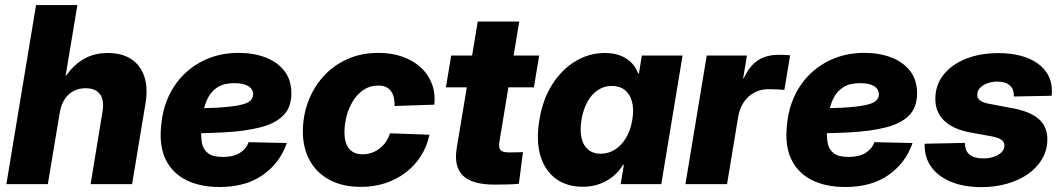

<svg xmlns="http://www.w3.org/2000/svg" viewBox="-20 -748 4314 780"><path d="M222.2 -287.1 174.3 0H5.9L126.5 -727.5H294.4L237.3 -384.3H213.9Q236.8 -429.2 265.4 -462.4Q293.9 -495.6 331.3 -514.2Q368.7 -532.7 418 -532.7Q474.6 -532.7 512.5 -508.3Q550.3 -483.9 565.9 -438.2Q581.5 -392.6 571.3 -329.1L516.6 0H348.1L396.5 -294.9Q404.3 -340.8 386.2 -365.2Q368.2 -389.6 327.6 -389.6Q300.8 -389.6 279.1 -378.4Q257.3 -367.2 242.4 -344.5Q227.5 -321.8 222.2 -287.1Z M872.1 11.7Q792.5 11.7 736.1 -16.6Q679.7 -44.9 652.8 -100.6Q626 -156.2 634.8 -238.3Q640.6 -304.2 666 -358.4Q691.4 -412.6 733.4 -451.7Q775.4 -490.7 830.1 -512Q884.8 -533.2 950.2 -533.2Q1009.8 -533.2 1058.1 -514.9Q1106.4 -496.6 1135 -460.2Q1163.6 -423.8 1163.6 -368.7Q1163.6 -312 1131.1 -279.1Q1098.6 -246.1 1037.1 -230.5Q975.6 -214.8 888.2 -210.2Q800.8 -205.6 690.4 -205.6L707 -307.1Q802.2 -307.1 861.3 -310.5Q920.4 -314 952.6 -320.8Q984.9 -327.6 996.6 -338.6Q1008.3 -349.6 1008.3 -364.7Q1008.3 -386.2 988.8 -398.2Q969.2 -410.2 932.1 -410.2Q890.1 -410.2 864.5 -394Q838.9 -377.9 825.2 -351.3Q811.5 -324.7 806.2 -293.7Q800.8 -262.7 798.3 -232.9Q795.4 -197.3 800 -169.4Q804.7 -141.6 824.5 -126Q844.2 -110.4 885.7 -110.4Q928.2 -110.4 954.3 -126.7Q980.5 -143.1 990.2 -170.4L1145 -167Q1117.7 -86.4 1048.1 -37.4Q978.5 11.7 872.1 11.7Z M1445.8 11.2Q1373 11.2 1320.1 -16.6Q1267.1 -44.4 1238.8 -95.2Q1210.4 -146 1210.4 -213.9Q1210.4 -276.4 1231.4 -333.7Q1252.4 -391.1 1292.5 -436Q1332.5 -481 1389.4 -507.1Q1446.3 -533.2 1518.1 -533.2Q1570.3 -533.2 1613.8 -518.1Q1657.2 -502.9 1688 -475.3Q1718.8 -447.8 1733.9 -409.2Q1749 -370.6 1744.6 -322.8L1583 -317.4Q1583.5 -335 1580.3 -350.1Q1577.1 -365.2 1569.3 -376.5Q1561.5 -387.7 1548.8 -394Q1536.1 -400.4 1517.1 -400.4Q1482.9 -400.4 1457 -383.1Q1431.2 -365.7 1413.8 -337.4Q1396.5 -309.1 1387.9 -275.6Q1379.4 -242.2 1379.4 -209.5Q1379.4 -181.6 1387.5 -161.9Q1395.5 -142.1 1412.1 -131.6Q1428.7 -121.1 1452.6 -121.1Q1472.7 -121.1 1490.5 -127.4Q1508.3 -133.8 1522.9 -145.3Q1537.6 -156.7 1548.1 -172.4Q1558.6 -188 1564.5 -206.5L1724.6 -200.7Q1714.4 -152.3 1689.5 -113.5Q1664.6 -74.7 1627.9 -46.9Q1591.3 -19 1545.2 -3.9Q1499 11.2 1445.8 11.2Z M2170.4 -522.5 2148.9 -393.1H1791.5L1813 -522.5ZM1920.9 -660.6H2089.4L2008.8 -171.9Q2004.9 -147.9 2013.2 -138.4Q2021.5 -128.9 2048.3 -128.9Q2060.1 -128.9 2078.1 -129.2Q2096.2 -129.4 2104.5 -129.9L2087.9 -1.5Q2071.3 0.5 2044.4 1.2Q2017.6 2 1989.7 2Q1898.4 2 1860.8 -34.4Q1823.2 -70.8 1835.4 -146.5Z M2348.1 10.7Q2282.2 10.7 2237.5 -22.5Q2192.9 -55.7 2175 -116.7Q2157.2 -177.7 2171.4 -261.7Q2185.1 -344.7 2223.9 -405.5Q2262.7 -466.3 2318.1 -499.5Q2373.5 -532.7 2437 -532.7Q2472.7 -532.7 2499.5 -522.5Q2526.4 -512.2 2544.7 -493.7Q2563 -475.1 2572.8 -449.2H2575.7L2587.4 -522.5H2752.9L2666.5 0H2501.5L2514.6 -79.1H2511.7Q2494.6 -51.3 2470 -31.2Q2445.3 -11.2 2414.6 -0.2Q2383.8 10.7 2348.1 10.7ZM2419.9 -123.5Q2452.1 -123.5 2478.8 -140.6Q2505.4 -157.7 2523.7 -188.7Q2542 -219.7 2548.8 -261.7Q2555.7 -303.7 2547.6 -334.5Q2539.6 -365.2 2518.6 -382.1Q2497.6 -398.9 2465.8 -398.9Q2434.6 -398.9 2409.2 -382.3Q2383.8 -365.7 2366.7 -335Q2349.6 -304.2 2342.3 -261.7Q2335.4 -219.2 2342.3 -188.2Q2349.1 -157.2 2369.1 -140.4Q2389.2 -123.5 2419.9 -123.5Z M2764.6 0 2851.1 -522.5H3014.6L2999 -429.7H3001.5Q3024.4 -480 3058.8 -502.7Q3093.3 -525.4 3143.6 -525.4Q3156.7 -525.4 3168.2 -524.9Q3179.7 -524.4 3189.9 -523.4L3166.5 -382.8Q3156.7 -383.8 3137.5 -384.8Q3118.2 -385.7 3100.1 -385.7Q3070.3 -385.7 3044.7 -372.1Q3019 -358.4 3001.7 -333Q2984.4 -307.6 2978.5 -271.5L2933.6 0Z M3414.1 11.7Q3334.5 11.7 3278.1 -16.6Q3221.7 -44.9 3194.8 -100.6Q3168 -156.2 3176.8 -238.3Q3182.6 -304.2 3208 -358.4Q3233.4 -412.6 3275.4 -451.7Q3317.4 -490.7 3372.1 -512Q3426.8 -533.2 3492.2 -533.2Q3551.8 -533.2 3600.1 -514.9Q3648.4 -496.6 3677 -460.2Q3705.6 -423.8 3705.6 -368.7Q3705.6 -312 3673.1 -279.1Q3640.6 -246.1 3579.1 -230.5Q3517.6 -214.8 3430.2 -210.2Q3342.8 -205.6 3232.4 -205.6L3249 -307.1Q3344.2 -307.1 3403.3 -310.5Q3462.4 -314 3494.6 -320.8Q3526.9 -327.6 3538.6 -338.6Q3550.3 -349.6 3550.3 -364.7Q3550.3 -386.2 3530.8 -398.2Q3511.2 -410.2 3474.1 -410.2Q3432.1 -410.2 3406.5 -394Q3380.9 -377.9 3367.2 -351.3Q3353.5 -324.7 3348.1 -293.7Q3342.8 -262.7 3340.3 -232.9Q3337.4 -197.3 3342 -169.4Q3346.7 -141.6 3366.5 -126Q3386.2 -110.4 3427.7 -110.4Q3470.2 -110.4 3496.3 -126.7Q3522.5 -143.1 3532.2 -170.4L3687 -167Q3659.7 -86.4 3590.1 -37.4Q3520.5 11.7 3414.1 11.7Z M3967.3 12.2Q3898.9 12.2 3846.9 -8.1Q3794.9 -28.3 3765.9 -66.4Q3736.8 -104.5 3736.3 -156.7Q3736.3 -158.7 3736.3 -160.6Q3736.3 -162.6 3736.3 -164.1L3899.9 -167.5Q3899.9 -136.2 3918.2 -120.4Q3936.5 -104.5 3974.1 -104.5Q3997.1 -104.5 4016.6 -110.8Q4036.1 -117.2 4048.3 -128.9Q4060.5 -140.6 4060.5 -156.7Q4061 -170.9 4048.8 -179.7Q4036.6 -188.5 4010.3 -193.8L3918.9 -210.4Q3850.1 -223.6 3814.7 -258.8Q3779.3 -293.9 3779.8 -347.2Q3780.3 -403.8 3813.7 -445.3Q3847.2 -486.8 3904.8 -509.5Q3962.4 -532.2 4034.7 -532.2Q4135.7 -532.2 4194.1 -491.2Q4252.4 -450.2 4253.4 -380.4Q4253.4 -376 4253.2 -370.4Q4252.9 -364.7 4252 -358.9L4098.6 -356Q4100.1 -385.3 4082.5 -400.9Q4064.9 -416.5 4031.2 -416.5Q4009.8 -416.5 3991.2 -409.7Q3972.7 -402.8 3961.4 -390.9Q3950.2 -378.9 3950.2 -363.3Q3949.7 -349.6 3960.4 -340.8Q3971.2 -332 3994.1 -327.1L4094.7 -308.1Q4166.5 -294.9 4200.9 -263.7Q4235.4 -232.4 4234.9 -180.7Q4234.4 -137.7 4213.6 -102.3Q4192.9 -66.9 4156.5 -41.3Q4120.1 -15.6 4071.5 -1.7Q4022.9 12.2 3967.3 12.2Z"/></svg>

Font: Inter 28pt ExtraBold
Style: Italic
Weight: 800
Italic angle: -9.3988°
Designer: Rasmus Andersson
Foundry: rsms
Version: Version 4.001;git-66647c0bb